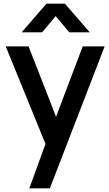

<svg xmlns="http://www.w3.org/2000/svg" viewBox="-20 -795 600 1055"><path d="M360.5 -617.5H473L336.5 -775H235.5L99 -617.5H211.5L286 -706.5ZM288 -153.5 137 -540H11.5L230 -4L141 240H254L555 -540H434.5Z"/></svg>

Font: Hauora
Style: Bold
Weight: 700
Designer: Wayne Shih
Foundry: WCYS
Version: Version 1.001;hotconv 1.0.109;makeotfexe 2.5.65596